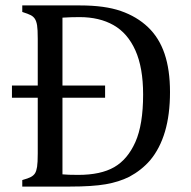

<svg xmlns="http://www.w3.org/2000/svg" viewBox="-20 -687 705 707"><path d="M24 -372H119V-544Q119 -579 116.5 -594Q114 -609 108.5 -617.5Q103 -626 93.5 -631Q84 -636 62 -643V-667H275Q366 -667 425 -646.5Q484 -626 525 -587Q566 -548 586 -489Q606 -430 606 -348Q606 -265 587.5 -202.5Q569 -140 533 -97Q501 -60 456 -36Q418 -17 369 -8.5Q320 0 238 0H62V-24Q84 -30 94 -35.5Q104 -41 109 -49Q114 -57 116.5 -72.5Q119 -88 119 -122V-327H24ZM210 -45Q230 -43 268 -43Q351 -43 400.5 -71.5Q450 -100 478.5 -164Q507 -228 507 -339Q507 -438 478.5 -501.5Q450 -565 398 -594.5Q346 -624 273 -624Q240 -624 210 -622V-372H367V-327H210Z"/></svg>

Font: Myanglish
Style: Regular
Weight: 400
Designer: KyawKyaw ( MaYenGone)
Foundry: TattooFont3D
Version: Version 1.003 December 13, 2014